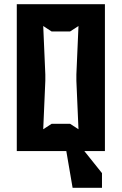

<svg xmlns="http://www.w3.org/2000/svg" viewBox="-20 -720 580 915"><path d="M326 175H466V105L382 0H480V-700H60V0H296ZM186 -104 196 -335V-365L186 -596L226 -570H314L354 -596L344 -365V-335L354 -104L314 -130H226Z"/></svg>

Font: Pescante Normal
Style: Regular
Weight: 400
Designer: Ariel Martín Pérez
Foundry: Tunera Type Foundry
Version: Version 1.000;FEAKit 1.0